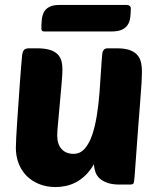

<svg xmlns="http://www.w3.org/2000/svg" viewBox="-20 -745 640 775"><path d="M232 -465Q232 -444 228.5 -406Q225 -368 221.5 -327Q218 -286 214.5 -250Q211 -214 211 -198Q211 -163 228.5 -143.5Q246 -124 277 -124Q304 -124 322.5 -145.5Q341 -167 352.5 -201.5Q364 -236 371 -280Q378 -324 381.5 -369Q385 -414 387.5 -456.5Q390 -499 393 -530Q394 -538 399 -544Q404 -550 415 -550H451Q482 -550 501.5 -543.5Q521 -537 532.5 -525Q544 -513 548.5 -495.5Q553 -478 553 -455Q553 -440 551.5 -412.5Q550 -385 546 -336.5Q542 -288 536.5 -213.5Q531 -139 523 -29Q521 -8 518.5 -4Q516 0 502 0H463Q433 0 413.5 -7Q394 -14 382 -25Q370 -36 365 -51Q360 -66 359 -82Q344 -56 325.5 -38Q307 -20 287 -9.5Q267 1 246 5.5Q225 10 205 10Q167 10 137 -2.5Q107 -15 86.5 -36Q66 -57 55 -86Q44 -115 44 -148Q44 -161 45.5 -190.5Q47 -220 49.5 -257Q52 -294 55 -335.5Q58 -377 60.5 -414Q63 -451 65.5 -479Q68 -507 69 -519Q71 -537 77 -543.5Q83 -550 97 -550H129Q160 -550 180 -544Q200 -538 211.5 -527Q223 -516 227.5 -500.5Q232 -485 232 -465ZM158 -618Q147 -618 147 -629Q147 -647 148.5 -664Q150 -681 156.5 -694.5Q163 -708 178 -716.5Q193 -725 220 -725H492Q498 -725 503 -721.5Q508 -718 508 -711Q508 -690 505.5 -673Q503 -656 495 -644Q487 -632 471.5 -625Q456 -618 430 -618Z"/></svg>

Font: Poetsen One
Style: Regular
Weight: 400
Designer: Pablo Impallari, Rodrigo Fuenzalida
Foundry: Pablo Impallari, Rodrigo Fuenzalida
Version: Version 1.001; ttfautohint (v0.93) -l 8 -r 50 -G 200 -x 14 -